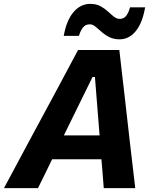

<svg xmlns="http://www.w3.org/2000/svg" viewBox="-52 -971 792 991"><path d="M-31.5 0Q-0.5 -58 33.8 -121.8Q68 -185.5 99 -243.5L230.5 -487.5Q264 -550.5 292.8 -604Q321.5 -657.5 351 -713H564Q570 -658 576.2 -605.2Q582.5 -552.5 590 -487L618 -240Q625 -182 632.2 -119.2Q639.5 -56.5 646 0H483.5Q481 -36 477.8 -73.8Q474.5 -111.5 471.5 -149H217Q199 -111.5 180.5 -73.8Q162 -36 144 0ZM425.5 -573.5 277.5 -272H462L438 -573.5ZM565.5 -768Q535 -768 512.2 -779.5Q489.5 -791 472.2 -806.5Q455 -822 440.5 -833.8Q426 -845.5 411.5 -845.5Q388 -845.5 375 -827.5Q362 -809.5 355.5 -786H277Q291 -865.5 327.2 -908.2Q363.5 -951 414 -951Q444.5 -951 466.2 -939.2Q488 -927.5 504.8 -912Q521.5 -896.5 536 -885Q550.5 -873.5 566 -873.5Q588.5 -873.5 600.8 -891.2Q613 -909 619 -933H697Q683.5 -853 648.8 -810.5Q614 -768 565.5 -768Z"/></svg>

Font: Commissioner
Style: Bold Italic
Weight: 700
Italic angle: -12°
Designer: Kostas Bartsokas
Foundry: Kostas Bartsokas
Version: Version 1.000; ttfautohint (v1.8.3)